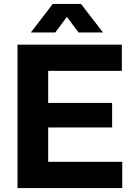

<svg xmlns="http://www.w3.org/2000/svg" viewBox="-20 -956 676 976"><path d="M69 -729H599.3V-595.9H191.7L224.9 -629V-100.3L191.7 -133.4H601.4V0H69ZM191.7 -432.7H549.9V-308H191.7ZM248.3 -936.1H391.7L503.6 -790.9H379.6L320 -870L260.7 -790.9H136.7Z"/></svg>

Font: Mona Sans VF XLt
Style: Regular
Weight: 200
Designer: Deni Anggara
Foundry: GitHub
Version: Version 2.000;Glyphs 3.2.3 (3260)